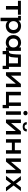

<svg xmlns="http://www.w3.org/2000/svg" viewBox="2910 -3722 1006 6865"><g transform="rotate(90 3412.5 -289.0)"><path d="M507 -428H320V0H195V-428H7V-534H507Z M1179 -267Q1179 -186 1144 -123.5Q1109 -61 1047.5 -27Q986 7 909 7Q857 7 813 -11Q769 -29 738 -64V194H613V-434H546V-534H711L719 -446Q749 -493 798 -516.5Q847 -540 909 -540Q986 -540 1047.5 -506Q1109 -472 1144 -410Q1179 -348 1179 -267ZM1053 -267Q1053 -317 1032 -355Q1011 -393 975 -413.5Q939 -434 894 -434Q849 -434 813 -413.5Q777 -393 756 -355Q735 -317 735 -267Q735 -217 756 -179Q777 -141 813 -120.5Q849 -100 894 -100Q939 -100 975 -120.5Q1011 -141 1032 -179Q1053 -217 1053 -267Z M1799 -534V0H1680V-69Q1649 -31 1603.5 -12Q1558 7 1503 7Q1425 7 1363.5 -27Q1302 -61 1267.5 -123Q1233 -185 1233 -267Q1233 -349 1267.5 -410.5Q1302 -472 1363.5 -506Q1425 -540 1503 -540Q1555 -540 1598.5 -522Q1642 -504 1674 -469V-534ZM1676 -267Q1676 -342 1631 -388Q1586 -434 1517 -434Q1448 -434 1403.5 -388Q1359 -342 1359 -267Q1359 -192 1403.5 -146Q1448 -100 1517 -100Q1586 -100 1631 -146Q1676 -192 1676 -267Z M2449 -106V119H2332V0H1920V119H1804V-106H1829Q1880 -108 1898.5 -171.5Q1917 -235 1923 -351L1930 -534H2370V-106ZM1982 -106H2245V-428H2040L2037 -342Q2033 -250 2022 -192Q2011 -134 1982 -106Z M2561 -534H2686V-182L2981 -534H3095V0H2970V-352L2676 0H2561Z M3849 -106V119H3732V0H3263V-534H3388V-106H3643V-534H3768V-106Z M3960 -534H4085V0H3960ZM3943 -697Q3943 -729 3966 -750.5Q3989 -772 4023 -772Q4057 -772 4080 -751.5Q4103 -731 4103 -700Q4103 -667 4080.5 -644.5Q4058 -622 4023 -622Q3989 -622 3966 -643.5Q3943 -665 3943 -697Z M4254 -534H4379V-182L4674 -534H4788V0H4663V-352L4369 0H4254ZM4346 -744H4429Q4430 -708 4451.5 -687Q4473 -666 4512 -666Q4550 -666 4572.5 -687Q4595 -708 4596 -744H4681Q4680 -672 4637 -634.5Q4594 -597 4513 -597Q4432 -597 4389.5 -634.5Q4347 -672 4346 -744Z M4956 -534H5081V-317H5350V-534H5475V0H5350V-211H5081V0H4956Z M5643 -534H5768V-182L6063 -534H6177V0H6052V-352L5758 0H5643Z M6679 0 6542 -185 6404 0H6266L6474 -271L6275 -534H6414L6545 -359L6676 -534H6811L6611 -273L6820 0Z"/></g></svg>

Font: mBank SemiBold
Style: Regular
Weight: 600
Designer: Julieta Ulanovsky
Foundry: Julieta Ulanovsky
Version: Version 7.200